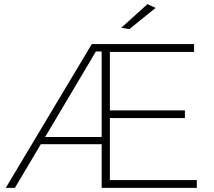

<svg xmlns="http://www.w3.org/2000/svg" viewBox="-20 -914 1040 934"><path d="M937.5 0H474.5V-212.5H178.5L52.5 0H8L426.5 -699.5H924V-661.5H514.5V-377H879.5V-339.5H514.5V-38H937.5ZM474.5 -247.5V-663.5H446.5L199.5 -247.5ZM609.5 -772.5 569.5 -778.5 697.5 -894 737 -875.5Z"/></svg>

Font: Argentum Novus ExtraLight
Style: Regular
Weight: 250
Designer: Julieta Ulanovsky (font) & Cristiano Sobral (main changes)
Foundry: Julieta Ulanovsky (font) & Cristiano Sobral (main changes)
Version: Version 3.00;November 27, 2020;FontCreator 13.0.0.2655 64-bi